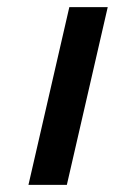

<svg xmlns="http://www.w3.org/2000/svg" viewBox="-20 -520 323 540"><path d="M60 0 175 -500H283L168 0Z"/></svg>

Font: Titillium Web SemiBold
Style: Italic
Weight: 600
Italic angle: -13°
Version: Version 1.002;PS 57.000;hotconv 1.0.70;makeotf.lib2.5.55311